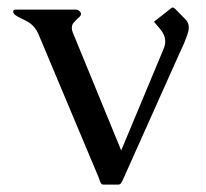

<svg xmlns="http://www.w3.org/2000/svg" viewBox="-20 -480 546 509"><path d="M173.3 -393.1 301.3 -81.1 413.6 -350.1Q418 -360.4 418 -370.1Q418 -387.2 404.3 -403.3L388.2 -422.4L432.1 -457Q435.1 -460 437.5 -460Q440.9 -460 444.8 -456.1L472.2 -428.2Q480.5 -419.4 480.5 -406.7Q480.5 -399.4 477.5 -390.6Q469.7 -367.2 454.6 -335.9L304.7 -1Q302.2 3.9 299.8 6.8Q297.4 9.3 294.4 9.3H253.4Q250 9.3 248 6.3Q246.6 4.9 244.4 -1.2Q242.2 -7.3 241.2 -10.3L81.5 -390.6Q73.2 -409.2 57.6 -419.9Q47.4 -426.3 37.4 -430.7Q27.3 -435.1 21.5 -439.5Q18.1 -441.4 15.6 -445.8Q15.1 -447.8 15.1 -449.2Q15.1 -450.7 15.6 -452.1Q17.1 -454.6 21 -454.6H181.2Q184.6 -454.6 189 -452.1Q192.9 -448.7 194.3 -445.8Q194.8 -444.3 194.8 -443.4Q194.8 -439 189.9 -434.6Q173.3 -419.4 171.9 -414.6Q170.4 -410.2 170.4 -405.3Q170.4 -399.4 173.3 -393.1Z"/></svg>

Font: Caudex
Style: Regular
Weight: 400
Version: Version 1.04